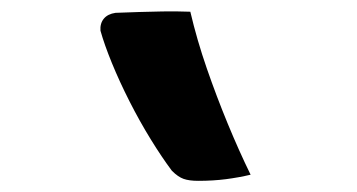

<svg xmlns="http://www.w3.org/2000/svg" viewBox="-20 -773 640 344"><path d="M321 -752Q333 -701 350.5 -650.5Q368 -600 388 -551.5Q408 -503 429 -460Q408 -455 385 -452Q362 -449 335 -449Q319 -449 309 -452.5Q299 -456 288 -467Q270 -491 250 -523.5Q230 -556 212 -591.5Q194 -627 180.5 -660Q167 -693 160 -718Q159 -731 166 -739.5Q173 -748 187 -750Q210 -751 229.5 -751.5Q249 -752 271 -752.5Q293 -753 321 -752Z"/></svg>

Font: Rec Mono Semicasual
Style: Bold
Weight: 700
Version: Version 1.085; ttfautohint (v1.8.4.7-5d5b)